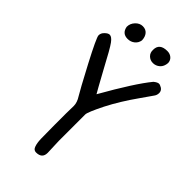

<svg xmlns="http://www.w3.org/2000/svg" viewBox="-249 -875 940 940"><g transform="rotate(45 221.0 -405.5)"><path d="M188 -757Q187 -781 175 -795Q163 -809 142 -809Q121 -809 104.5 -791.5Q88 -774 88 -751Q95 -712 133 -712Q154 -712 169.5 -724.5Q185 -737 188 -757ZM259 -763Q258 -742 271.5 -729Q285 -716 304 -716Q324 -716 339.5 -729.5Q355 -743 357 -769Q356 -787 343.5 -797.5Q331 -808 313 -808Q259 -808 259 -763ZM186 -21Q192 -2 209 -2Q251 -2 251 -41L248 -121V-304Q248 -320 286 -396Q324 -470 378 -546L422 -609Q430 -620 430 -634Q430 -655 406 -664Q402 -666 397 -666Q387 -666 371 -653Q314 -584 217 -413Q210 -424 157 -521Q104 -621 88 -642Q71 -665 57 -665Q46 -665 33 -652Q20 -640 20 -624Q20 -609 83 -489Q147 -368 162 -344Q179 -318 179 -293L178 -242V-162Q178 -93 179 -65.5Q180 -38 186 -21Z"/></g></svg>

Font: Patrick Hand SC
Style: Regular
Weight: 400
Designer: Patrick Wagesreiter
Foundry: Patrick Wagesreiter
Version: Version 2.001; ttfautohint (v1.8.2)